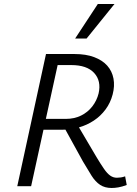

<svg xmlns="http://www.w3.org/2000/svg" viewBox="-20 -927 682 956"><path d="M66 0 209 -658H351Q408 -658 449 -642.5Q490 -627 514 -600Q538 -573 545 -536Q552 -499 541 -457Q530 -415 505.5 -382Q481 -349 447 -326.5Q413 -304 372.5 -292.5Q332 -281 289 -281H155L165 -335H307Q350 -335 383.5 -351.5Q417 -368 439.5 -397Q462 -426 471 -462Q485 -524 449 -563.5Q413 -603 335 -603H267L135 0ZM536 9Q502 9 478.5 -6.5Q455 -22 436 -52Q417 -82 393 -123L295 -301L356 -322L461 -144Q482 -109 498 -86Q514 -63 529 -52.5Q544 -42 562 -42Q571 -42 581.5 -43.5Q592 -45 603 -49L611 -6Q587 3 569 6Q551 9 536 9ZM354 -735 467 -907H550L411 -735Z"/></svg>

Font: Ysabeau
Style: Italic
Weight: 400
Italic angle: -12°
Designer: Christian Thalmann (Catharsis Fonts)
Version: Version 2.000;gftools[0.9.27.dev2+g8671c4b]